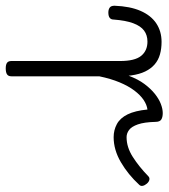

<svg xmlns="http://www.w3.org/2000/svg" viewBox="-36 -578 574 653"><g transform="rotate(90 250.5 -252.0)"><path d="M157 15Q144 15 138 10.5Q132 6 132 -4V-374Q132 -424 114.5 -445.5Q97 -467 66 -467Q44 -467 28.5 -455.5Q13 -444 3.5 -418.5Q-6 -393 -9 -352Q-9 -343 -15 -338.5Q-21 -334 -33 -334Q-43 -334 -49.5 -338.5Q-56 -343 -56 -355Q-54 -408 -38.5 -443.5Q-23 -479 4 -497Q31 -515 67 -515Q90 -515 109.5 -509.5Q129 -504 143.5 -491.5Q158 -479 167.5 -459.5Q177 -440 181 -412L182 -403Q194 -435 210 -456.5Q226 -478 243.5 -492Q261 -506 278 -512.5Q295 -519 309 -519Q323 -519 331 -514Q339 -509 339 -494Q340 -456 347.5 -434.5Q355 -413 366.5 -404.5Q378 -396 391 -396Q425 -396 458 -417Q491 -438 524 -470Q529 -475 536 -473.5Q543 -472 549 -465Q555 -458 556.5 -451Q558 -444 553 -439Q518 -401 476 -376.5Q434 -352 391 -352Q367 -352 346.5 -363Q326 -374 313.5 -399.5Q301 -425 297 -467Q281 -465 264.5 -454Q248 -443 232.5 -422.5Q217 -402 204.5 -372Q192 -342 184 -303V-4Q184 6 177.5 10.5Q171 15 157 15Z"/></g></svg>

Font: Playwrite US Modern ExtraLight
Style: Regular
Weight: 250
Designer: Veronika Burian, José Scaglione
Foundry: TypeTogether
Version: Version 1.003